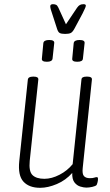

<svg xmlns="http://www.w3.org/2000/svg" viewBox="-20 -890 523 917"><path d="M172 7Q119 7 92 -22.5Q65 -52 72 -120L113 -510Q115 -524 137 -524H142Q164 -524 163 -510L122 -122Q117 -71 135.5 -53.5Q154 -36 192 -36Q227 -36 264.5 -55.5Q302 -75 327 -106L369 -510Q370 -524 392 -524H398Q420 -524 419 -510L375 -87Q372 -59 381 -49Q390 -39 409 -39Q423 -39 430 -41.5Q437 -44 443 -44Q448 -44 448 -35Q448 -27 445.5 -18Q443 -9 441 -6Q436 -1 421 2.5Q406 6 392 6Q380 6 363.5 1Q347 -4 335.5 -19Q324 -34 325 -64Q294 -29 251.5 -11Q209 7 172 7ZM349 -595Q323 -595 325 -610L332 -684Q334 -699 360 -699Q386 -699 384 -684L376 -610Q375 -595 349 -595ZM204 -595Q178 -595 180 -610L187 -684Q189 -699 215 -699Q241 -699 239 -684L231 -610Q229 -595 204 -595ZM379 -870Q390 -870 390 -863Q390 -858 384 -846Q378 -834 374 -825L336 -754Q327 -737 318 -732.5Q309 -728 291 -728Q273 -728 265 -732.5Q257 -737 252 -754L229 -825Q226 -833 223 -843.5Q220 -854 220 -860Q220 -870 233 -870Q242 -870 248 -867Q254 -864 259 -853L295 -774L348 -853Q355 -863 362 -866.5Q369 -870 379 -870Z"/></svg>

Font: Asap Condensed Condensed ExtraLight
Style: Italic
Weight: 200
Width: 3
Italic angle: -6°
Designer: Pablo Cosgaya
Foundry: Omnibus-Type
Version: Version 3.001; ttfautohint (v1.8.4.7-5d5b)